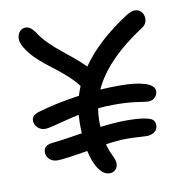

<svg xmlns="http://www.w3.org/2000/svg" viewBox="-82 -835 863 891"><g transform="rotate(-10 350.0 -390.0)"><path d="M136.2 -124Q112.8 -124 98.4 -137.7Q84 -151.4 84 -170.9Q84 -204.1 127 -208Q159.7 -210.9 268.1 -228Q267.1 -243.2 267.1 -274.9Q267.1 -288.6 269 -314.9Q236.8 -308.6 199.5 -298.8Q162.1 -289.1 139.6 -283.4Q117.2 -277.8 106 -277.8Q84.5 -277.8 69.8 -291.7Q55.2 -305.7 55.2 -325.2Q55.2 -352.1 94.2 -361.8Q175.3 -386.2 285.2 -401.9Q292 -423.3 300.8 -445.8Q279.3 -474.1 245.8 -503.7Q212.4 -533.2 183.6 -554.2Q154.8 -575.2 124.5 -603Q94.2 -630.9 77.1 -657.2Q56.2 -688.5 56.2 -709Q56.2 -729.5 67.4 -743.2Q78.6 -756.8 96.2 -756.8Q121.1 -756.8 144 -720.2Q160.6 -694.8 187.3 -668.5Q213.9 -642.1 238.3 -623Q262.7 -604 294.2 -577.4Q325.7 -550.8 347.2 -528.8Q421.9 -637.2 567.9 -731.9Q592.8 -747.1 608.9 -747.1Q627.9 -747.1 639.4 -733.9Q650.9 -720.7 650.9 -702.1Q650.9 -675.8 628.9 -662.1Q447.3 -543.9 388.2 -413.1Q434.6 -416 480 -416Q554.7 -416 598.4 -402.1Q642.1 -388.2 642.1 -360.8Q642.1 -345.2 630.1 -332.5Q618.2 -319.8 598.1 -319.8Q589.4 -319.8 545.2 -326.4Q501 -333 439 -333Q394.5 -333 362.8 -329.1Q357.9 -298.8 357.9 -274.9Q357.9 -252 358.9 -242.2Q431.2 -251 479 -251Q534.7 -251 564.9 -245.6Q595.2 -240.2 605.2 -231.2Q615.2 -222.2 615.2 -206.1Q615.2 -185.1 599.6 -174.1Q584 -163.1 563 -163.1Q552.7 -163.1 524.4 -165Q496.1 -167 470.2 -167Q424.3 -167 370.1 -158.2Q377 -130.9 389.9 -104Q402.8 -77.1 402.8 -64Q402.8 -44.9 391.8 -33.9Q380.9 -22.9 363.8 -22.9Q336.9 -22.9 314.2 -54.2Q291.5 -85.4 278.8 -143.1Q167.5 -124 136.2 -124Z"/></g></svg>

Font: Shantell Sans Bouncy
Style: Regular
Weight: 400
Designer: Stephen Nixon, Anya Danilova, Shantell Martin
Foundry: Arrow Type
Version: Version 1.006;[9816181b4]